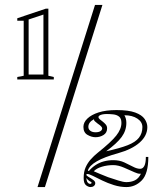

<svg xmlns="http://www.w3.org/2000/svg" viewBox="-20 -743 671 778"><path d="M50 -421V-431L76 -436V-659H50V-669L166 -708H176V-436L198 -431V-421ZM96 -441H156V-684L96 -664ZM347 15Q338 15 328.5 7.5Q319 0 319 -22Q319 -47 327 -65Q335 -83 348 -97.5Q361 -112 376 -124Q430 -167 451 -193.5Q472 -220 472 -245Q472 -263 462.5 -270.5Q453 -278 439 -279.5Q425 -281 413 -281Q401 -281 393.5 -279Q386 -277 382.5 -274.5Q379 -272 379 -269Q379 -264 384.5 -259.5Q390 -255 396.5 -250Q403 -245 408.5 -238.5Q414 -232 414 -223Q414 -205 399.5 -196Q385 -187 367 -187Q351 -187 334.5 -196.5Q318 -206 318 -229Q318 -247 334 -262.5Q350 -278 379.5 -287.5Q409 -297 452 -297Q501 -297 528 -287Q555 -277 566 -261Q577 -245 577 -228Q577 -193 546 -165.5Q515 -138 458 -122Q403 -107 372.5 -89.5Q342 -72 336 -52L340 -50Q352 -64 367 -74Q382 -84 400.5 -89Q419 -94 439 -94Q464 -94 483.5 -85Q503 -76 519 -67.5Q535 -59 548 -59Q559 -59 565 -71Q571 -83 571 -107H581Q581 -39 554.5 -12Q528 15 492 15Q467 15 441.5 7Q416 -1 394.5 -11.5Q373 -22 357 -30Q341 -38 334 -38Q330 -38 330 -35Q330 -31 339 -26Q348 -21 357 -14.5Q366 -8 366 -1Q366 6 360.5 10.5Q355 15 347 15ZM338 -229Q338 -219 346 -213Q354 -207 367 -207Q380 -207 387 -211.5Q394 -216 394 -223Q394 -230 376 -242Q368 -248 364.5 -251.5Q361 -255 361 -257Q361 -258 361 -258.5Q361 -259 361 -260Q338 -248 338 -229ZM360 -49Q368 -45 384.5 -38.5Q401 -32 418 -25Q439 -18 459.5 -11.5Q480 -5 492 -5Q512 -5 527 -12.5Q542 -20 551 -39Q550 -39 549 -39Q548 -39 546 -39Q542 -39 537 -40.5Q532 -42 525 -45Q507 -53 483 -63.5Q459 -74 439 -74Q415 -74 393 -67.5Q371 -61 360 -49ZM484 -276Q492 -263 492 -245Q492 -214 473 -188Q454 -162 410 -130Q465 -142 497 -154.5Q529 -167 543 -185Q557 -203 557 -228Q557 -249 536.5 -262.5Q516 -276 484 -276ZM330 -22Q330 -18 331 -14Q332 -10 333 -7Q338 2 345 2Q351 2 351 -3Q351 -5 347.5 -6.5Q344 -8 339 -12Q336 -14 334 -16.5Q332 -19 330 -22ZM132 15 365 -723H395L162 15Z"/></svg>

Font: Kalnia Glaze Thin
Style: Bold
Weight: 700
Version: Version 1.110